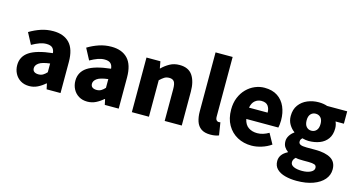

<svg xmlns="http://www.w3.org/2000/svg" viewBox="-101 -1246 3604 1932"><g transform="rotate(15 1701.0 -280.0)"><path d="M216 14Q164 14 126 -9.5Q88 -33 67.5 -72.5Q47 -112 47 -159Q47 -249 122 -299.5Q197 -350 363 -368Q360 -403 340.5 -422Q321 -441 277 -441Q243 -441 207 -428Q171 -415 128 -391L66 -508Q122 -542 183 -562.5Q244 -583 311 -583Q421 -583 481 -520Q541 -457 541 -323V0H396L384 -57H379Q344 -26 303.5 -6Q263 14 216 14ZM277 -124Q304 -124 324 -136Q344 -148 363 -169V-260Q280 -250 248 -226.5Q216 -203 216 -173Q216 -148 232.5 -136Q249 -124 277 -124Z M822 14Q770 14 732 -9.5Q694 -33 673.5 -72.5Q653 -112 653 -159Q653 -249 728 -299.5Q803 -350 969 -368Q966 -403 946.5 -422Q927 -441 883 -441Q849 -441 813 -428Q777 -415 734 -391L672 -508Q728 -542 789 -562.5Q850 -583 917 -583Q1027 -583 1087 -520Q1147 -457 1147 -323V0H1002L990 -57H985Q950 -26 909.5 -6Q869 14 822 14ZM883 -124Q910 -124 930 -136Q950 -148 969 -169V-260Q886 -250 854 -226.5Q822 -203 822 -173Q822 -148 838.5 -136Q855 -124 883 -124Z M1284 0V-569H1429L1442 -498H1445Q1480 -533 1524.5 -558Q1569 -583 1627 -583Q1720 -583 1762 -521Q1804 -459 1804 -352V0H1626V-330Q1626 -389 1610 -410Q1594 -431 1560 -431Q1530 -431 1509 -418Q1488 -405 1462 -380V0Z M2104 14Q2043 14 2007.5 -11Q1972 -36 1957 -81Q1942 -126 1942 -185V-799H2120V-179Q2120 -151 2130.5 -140.5Q2141 -130 2151 -130Q2156 -130 2160 -130.5Q2164 -131 2171 -132L2192 -1Q2178 5 2156 9.5Q2134 14 2104 14Z M2532 14Q2450 14 2384.5 -21.5Q2319 -57 2280.5 -124Q2242 -191 2242 -285Q2242 -354 2264.5 -409Q2287 -464 2325.5 -503Q2364 -542 2412.5 -562.5Q2461 -583 2512 -583Q2594 -583 2648 -547Q2702 -511 2729 -449Q2756 -387 2756 -309Q2756 -285 2753.5 -264Q2751 -243 2748 -232H2414Q2426 -174 2464 -148Q2502 -122 2556 -122Q2615 -122 2676 -158L2735 -51Q2691 -20 2636.5 -3Q2582 14 2532 14ZM2411 -349H2605Q2605 -391 2584.5 -419Q2564 -447 2515 -447Q2478 -447 2449 -423Q2420 -399 2411 -349Z M3062 239Q2997 239 2942.5 224.5Q2888 210 2856 178.5Q2824 147 2824 96Q2824 25 2904 -16V-21Q2882 -36 2867 -59.5Q2852 -83 2852 -119Q2852 -149 2870 -177.5Q2888 -206 2916 -225V-229Q2885 -250 2861.5 -288.5Q2838 -327 2838 -377Q2838 -446 2872 -492Q2906 -538 2960.5 -560.5Q3015 -583 3076 -583Q3126 -583 3166 -569H3375V-440H3288Q3294 -428 3298.5 -409.5Q3303 -391 3303 -371Q3303 -305 3272.5 -262.5Q3242 -220 3190.5 -200Q3139 -180 3076 -180Q3062 -180 3045 -182.5Q3028 -185 3009 -190Q3000 -181 2995.5 -173Q2991 -165 2991 -150Q2991 -131 3010 -121.5Q3029 -112 3075 -112H3165Q3270 -112 3327.5 -77.5Q3385 -43 3385 34Q3385 94 3345.5 140Q3306 186 3233.5 212.5Q3161 239 3062 239ZM3076 -287Q3108 -287 3128.5 -309.5Q3149 -332 3149 -377Q3149 -420 3128.5 -442Q3108 -464 3076 -464Q3045 -464 3024.5 -442Q3004 -420 3004 -377Q3004 -332 3024.5 -309.5Q3045 -287 3076 -287ZM3090 128Q3145 128 3179.5 110Q3214 92 3214 65Q3214 39 3192.5 31.5Q3171 24 3131 24H3077Q3046 24 3028 22.5Q3010 21 2996 17Q2970 40 2970 68Q2970 98 3003 113Q3036 128 3090 128Z"/></g></svg>

Font: Source Han Sans CN Heavy
Style: Regular
Weight: 900
Designer: Ryoko NISHIZUKA 西塚涼子 (kana, bopomofo & ideographs); Paul D. Hunt (Latin, Greek & Cyrillic); Sandoll Communications 산돌커뮤니
Foundry: Adobe
Version: Version 2.000;hotconv 1.0.107;makeotfexe 2.5.65593